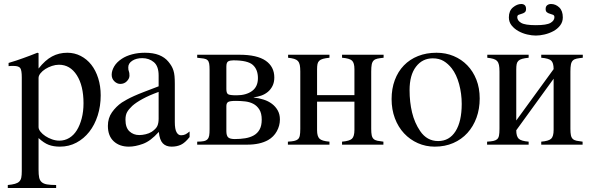

<svg xmlns="http://www.w3.org/2000/svg" viewBox="-20 -724 2955 961"><path d="M173 -381Q206 -423 240.5 -441.5Q275 -460 317 -460Q353 -460 384 -444Q415 -428 437 -400Q459 -372 471.5 -332.5Q484 -293 484 -247Q484 -193 469 -146Q454 -99 427 -64.5Q400 -30 362.5 -10Q325 10 280 10Q248 10 224 1Q200 -8 173 -33V126Q173 150 176 164.5Q179 179 188.5 187.5Q198 196 215.5 199Q233 202 261 202V217H19V202Q41 200 55 196Q69 192 76.5 184.5Q84 177 86.5 165Q89 153 89 133V-337Q89 -372 81.5 -383Q74 -394 48 -394Q41 -394 35.5 -394Q30 -394 23 -393V-409Q44 -415 61.5 -421Q79 -427 96 -433Q113 -439 130 -445.5Q147 -452 167 -460L173 -458ZM173 -88Q173 -77 182.5 -65Q192 -53 207 -43Q222 -33 240.5 -26.5Q259 -20 277 -20Q304 -20 326.5 -33.5Q349 -47 364.5 -72Q380 -97 389 -131.5Q398 -166 398 -207Q398 -295 364.5 -347.5Q331 -400 275 -400Q258 -400 240 -394Q222 -388 207 -378.5Q192 -369 182.5 -357Q173 -345 173 -334Z M929 -38Q906 -9 885.5 0.5Q865 10 839 10Q811 10 795 -6.5Q779 -23 775 -63H774Q734 -18 695.5 -4Q657 10 625 10Q578 10 549 -17Q520 -44 520 -94Q520 -133 540.5 -162Q561 -191 590 -211Q601 -218 615.5 -226Q630 -234 651 -243.5Q672 -253 702 -264.5Q732 -276 774 -292V-346Q774 -393 750 -413Q726 -433 692 -433Q662 -433 642 -420Q622 -407 622 -387Q622 -373 625 -367Q628 -361 628 -345Q628 -331 615 -317.5Q602 -304 582 -304Q566 -304 552.5 -317Q539 -330 539 -350Q539 -370 551.5 -391.5Q564 -413 590 -430Q611 -444 641 -452Q671 -460 705 -460Q747 -460 776 -448.5Q805 -437 823 -415Q832 -404 838 -394Q844 -384 848 -371.5Q852 -359 853.5 -343Q855 -327 855 -304V-113Q855 -78 863.5 -62.5Q872 -47 886 -47Q898 -47 907 -51Q916 -55 929 -66ZM774 -264Q727 -247 694 -229Q661 -211 642 -194Q624 -177 616 -162.5Q608 -148 608 -125Q608 -85 628 -66.5Q648 -48 677 -48Q692 -48 709 -52Q726 -56 739 -64Q761 -79 767.5 -93.5Q774 -108 774 -130Z M1250 -236Q1276 -233 1299.5 -225.5Q1323 -218 1341 -204.5Q1359 -191 1370 -171.5Q1381 -152 1381 -126Q1381 -95 1365.5 -67Q1350 -39 1322 -23Q1281 0 1218 0H967V-15Q987 -15 999.5 -17.5Q1012 -20 1018.5 -27Q1025 -34 1027 -45.5Q1029 -57 1029 -77V-374Q1029 -394 1027 -405.5Q1025 -417 1018.5 -423Q1012 -429 1000 -431Q988 -433 967 -435V-450H1178Q1267 -450 1310 -420Q1353 -390 1353 -336Q1353 -312 1344 -294Q1335 -276 1320.5 -264Q1306 -252 1287.5 -245.5Q1269 -239 1250 -237ZM1113 -278Q1113 -258 1121.5 -252.5Q1130 -247 1164 -247Q1212 -247 1241.5 -268.5Q1271 -290 1271 -333Q1271 -376 1245.5 -399Q1220 -422 1148 -422Q1132 -422 1122.5 -417Q1113 -412 1113 -391ZM1113 -68Q1113 -45 1122 -36.5Q1131 -28 1155 -28Q1183 -28 1207.5 -32Q1232 -36 1250.5 -46.5Q1269 -57 1279.5 -76Q1290 -95 1290 -125Q1290 -157 1278 -176Q1266 -195 1247.5 -204.5Q1229 -214 1206 -216.5Q1183 -219 1161 -219Q1129 -219 1121 -213Q1113 -207 1113 -193Z M1900 -435Q1881 -433 1869 -430.5Q1857 -428 1850 -421Q1843 -414 1840.5 -401Q1838 -388 1838 -366V-79Q1838 -59 1840.5 -47Q1843 -35 1850 -28.5Q1857 -22 1869 -19.5Q1881 -17 1899 -15V0H1692V-15Q1729 -18 1741.5 -29.5Q1754 -41 1754 -74V-215H1567V-72Q1567 -42 1579 -30Q1591 -18 1629 -15V0H1421V-15Q1440 -16 1452 -18.5Q1464 -21 1471 -27Q1478 -33 1480.5 -45Q1483 -57 1483 -79V-366Q1483 -386 1480.5 -398.5Q1478 -411 1471 -418.5Q1464 -426 1452 -429.5Q1440 -433 1422 -435V-450H1629V-435Q1609 -433 1596.5 -429.5Q1584 -426 1577.5 -419.5Q1571 -413 1569 -403Q1567 -393 1567 -377V-248H1754V-378Q1754 -409 1742 -420.5Q1730 -432 1692 -435V-450H1900Z M2381 -231Q2381 -179 2365 -135Q2349 -91 2319.5 -58.5Q2290 -26 2248.5 -8Q2207 10 2156 10Q2111 10 2071.5 -7.5Q2032 -25 2002.5 -56.5Q1973 -88 1956.5 -132Q1940 -176 1940 -228Q1940 -280 1956 -323Q1972 -366 2001.5 -396.5Q2031 -427 2072.5 -443.5Q2114 -460 2165 -460Q2211 -460 2250.5 -443.5Q2290 -427 2319 -397Q2348 -367 2364.5 -325Q2381 -283 2381 -231ZM2291 -204Q2291 -255 2278 -303Q2265 -351 2241 -382Q2223 -405 2200.5 -418.5Q2178 -432 2146 -432Q2094 -432 2062 -390Q2030 -348 2030 -273Q2030 -213 2042.5 -161Q2055 -109 2083 -68Q2117 -18 2173 -18Q2229 -18 2260 -67Q2291 -116 2291 -204Z M2797 -637Q2797 -614 2783.5 -596.5Q2770 -579 2749.5 -568Q2729 -557 2705.5 -551.5Q2682 -546 2662 -546Q2642 -546 2618.5 -551.5Q2595 -557 2574.5 -568.5Q2554 -580 2540.5 -597Q2527 -614 2527 -637Q2527 -670 2547.5 -687Q2568 -704 2589 -704Q2600 -704 2606.5 -698Q2613 -692 2613 -679Q2613 -667 2606 -662Q2599 -657 2591 -655Q2583 -653 2576 -650Q2569 -647 2569 -638Q2569 -621 2588.5 -609.5Q2608 -598 2662 -598Q2716 -598 2735.5 -609.5Q2755 -621 2755 -638Q2755 -647 2748 -650Q2741 -653 2733 -655Q2725 -657 2718 -662Q2711 -667 2711 -679Q2711 -692 2719 -698Q2727 -704 2738 -704Q2761 -704 2779 -687Q2797 -670 2797 -637ZM2897 -435Q2878 -433 2866 -430.5Q2854 -428 2847 -421Q2840 -414 2837.5 -401Q2835 -388 2835 -366V-79Q2835 -59 2837.5 -47Q2840 -35 2847 -28.5Q2854 -22 2866 -19.5Q2878 -17 2896 -15V0H2689V-15Q2726 -18 2738.5 -29.5Q2751 -41 2751 -74V-330L2564 -72Q2564 -42 2576 -30Q2588 -18 2626 -15V0H2418V-15Q2437 -16 2449 -18.5Q2461 -21 2468 -27Q2475 -33 2477.5 -45Q2480 -57 2480 -79V-366Q2480 -386 2477.5 -398.5Q2475 -411 2468 -418.5Q2461 -426 2449 -429.5Q2437 -433 2419 -435V-450H2626V-435Q2606 -433 2593.5 -429.5Q2581 -426 2574.5 -419.5Q2568 -413 2566 -403Q2564 -393 2564 -377V-121L2751 -378Q2751 -409 2739 -420.5Q2727 -432 2689 -435V-450H2897Z"/></svg>

Font: STIXGeneralUnicodeRegular
Style: Regular
Weight: 400
Designer: MicroPress Inc., with final additions and corrections provided by Coen Hoffman, Elsevier (retired)
Version: Version 1.1.0